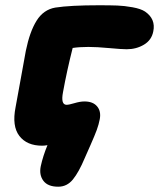

<svg xmlns="http://www.w3.org/2000/svg" viewBox="-20 -561 604 729"><path d="M201.2 147.9Q161.6 147.9 144.8 125.5Q127.9 103 134.8 69.8Q143.1 31.7 160.2 -9.8Q148.4 -7.8 140.1 -7.8Q82 -7.8 53.5 -44.9Q24.9 -82 39.1 -153.8Q45.4 -187.5 59.3 -264.6Q73.2 -341.8 78.1 -368.2Q92.8 -440.4 118.9 -482.4Q145 -524.4 189.9 -532.2Q246.6 -541 356 -541Q398.9 -541 425.3 -540Q451.7 -539.1 483.2 -533.4Q514.6 -527.8 530.8 -517.1Q571.8 -488.8 562 -441.9Q555.7 -408.7 526.6 -391.4Q497.6 -374 460.9 -374Q441.9 -374 394.8 -378.4Q347.7 -382.8 315.9 -382.8Q281.2 -382.8 255.9 -378.9Q233.9 -292 219.2 -210.9Q210 -163.1 232.9 -163.1Q241.7 -163.1 262.9 -169.4Q284.2 -175.8 300.8 -175.8Q333 -175.8 348.6 -157.2Q364.3 -138.7 358.9 -108.9Q355 -88.4 347.4 -67.6Q339.8 -46.9 323.5 -10Q307.1 26.9 301.8 39.1Q279.3 92.8 256.8 120.4Q234.4 147.9 201.2 147.9Z"/></svg>

Font: Shantell Sans Bouncy
Style: Italic
Weight: 800
Italic angle: -11.31°
Designer: Stephen Nixon, Anya Danilova, Shantell Martin
Foundry: Arrow Type
Version: Version 1.006;[9816181b4]